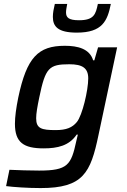

<svg xmlns="http://www.w3.org/2000/svg" viewBox="-20 -751 646 977"><path d="M371 -585C501 -585 527 -645 544 -731H478C467 -678 458 -648 382 -648C329 -648 316 -662 316 -688C316 -700 319 -714 322 -731H259C253 -706 249 -685 249 -665C249 -616 275 -585 371 -585ZM187 206C403 206 441 129 481 -63L576 -510H479L460 -444H454C436 -503 376 -518 310 -518C174 -518 116 -459 73 -255C62 -201 56 -156 56 -121C56 -26 100 4 202 4C274 4 332 -10 370 -66H376C374 -59 371 -44 368 -32C342 89 324 117 179 117C134 117 70 115 28 113L11 196C48 201 122 206 187 206ZM263 -89C191 -89 164 -97 164 -149C164 -174 170 -208 180 -256C211 -406 229 -424 333 -424C399 -424 429 -405 429 -352C429 -292 399 -164 371 -130C348 -102 318 -89 263 -89Z"/></svg>

Font: Saira UNSAM Medium Italic
Style: Regular
Weight: 500
Italic angle: -12°
Designer: Hector Gatti with collaboration of the Omnibus-Type team
Foundry: Omnibus-Type
Version: Version 0.072;PS 000.072;hotconv 1.0.88;makeotf.lib2.5.64775